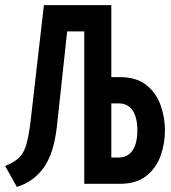

<svg xmlns="http://www.w3.org/2000/svg" viewBox="-35 -720 671 752"><path d="M31 12 -15 -70Q20 -83.5 39.2 -102Q58.5 -120.5 68.2 -154.2Q78 -188 85 -247L137 -700H401V-418H434Q498 -418 537 -387.8Q576 -357.5 593.5 -309.5Q611 -261.5 611 -209Q611 -156.5 593.5 -108.5Q576 -60.5 537 -30.2Q498 0 434 0H295V-597H228L188 -226Q176 -118 135.8 -62.8Q95.5 -7.5 31 12ZM401 -103H430Q454 -103 470.2 -115.8Q486.5 -128.5 494.8 -152.2Q503 -176 503 -209Q503 -259.5 484.5 -287.2Q466 -315 430 -315H401Z"/></svg>

Font: Overpass Mono Light
Style: Regular
Weight: 300
Monospace: yes
Designer: Delve Withrington, Dave Bailey
Foundry: Delve Fonts LLC
Version: Version 4.000